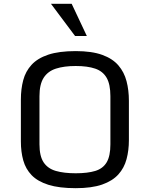

<svg xmlns="http://www.w3.org/2000/svg" viewBox="-20 -988 795 1019"><path d="M381.8 10.7Q293.5 10.7 236.6 -7.3Q179.7 -25.4 147.9 -58.3Q116.2 -91.3 103.5 -136.7Q90.8 -182.1 90.8 -237.3V-459.5Q90.8 -515.6 103.3 -562.5Q115.7 -609.4 147.5 -644Q179.2 -678.7 236.1 -697.8Q293 -716.8 381.8 -716.8Q467.3 -716.8 522.5 -696.8Q577.6 -676.8 608.4 -640.9Q639.2 -605 651.6 -557.1Q664.1 -509.3 664.1 -453.1V-244.1Q664.1 -189.9 651.6 -143.3Q639.2 -96.7 608.2 -62.3Q577.1 -27.8 522 -8.5Q466.8 10.7 381.8 10.7ZM381.8 -68.4Q444.8 -68.4 485.6 -80.8Q526.4 -93.3 546.1 -126.5Q565.9 -159.7 565.9 -222.2V-477.5Q565.9 -540.5 545.9 -575.2Q525.9 -609.9 485.1 -623.8Q444.3 -637.7 381.8 -637.7Q319.8 -637.7 276.9 -623.8Q233.9 -609.9 211.7 -575.2Q189.5 -540.5 189.5 -477.5V-222.2Q189.5 -159.7 211.4 -126.5Q233.4 -93.3 276.4 -80.8Q319.3 -68.4 381.8 -68.4ZM360.4 -967.8 440.9 -796.9H378.4L250.5 -967.8Z"/></svg>

Font: Monda
Style: Regular
Weight: 400
Designer: Vernon Adams
Foundry: Vernon Adams
Version: Version 2.100; ttfautohint (v1.8.3)